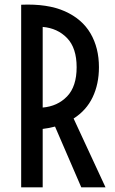

<svg xmlns="http://www.w3.org/2000/svg" viewBox="-20 -808 498 828"><path d="M71.3 0V-787.6Q185.5 -792.5 259.8 -759.3Q334 -726.1 370.4 -663.8Q406.7 -601.6 406.7 -518.1Q406.7 -445.8 379.6 -388.9Q352.5 -332 297.4 -296.9L435.1 0H330.6L217.3 -262.2Q192.4 -255.4 164.1 -252V0ZM164.1 -344.2Q228 -349.6 269.3 -392.3Q310.5 -435.1 310.5 -518.1Q310.5 -601.1 269.3 -643.8Q228 -686.5 164.1 -691.9Z"/></svg>

Font: Voltaire
Style: Regular
Weight: 400
Designer: Yvonne Schüttler, Eben Sorkin, Emma Marichal
Foundry: Sorkin Type Co.
Version: Version 1.010; ttfautohint (v1.8.4.7-5d5b)